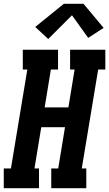

<svg xmlns="http://www.w3.org/2000/svg" viewBox="-35 -999 579 1019"><path d="M-15 0V-105H23L110 -630H86V-735H273V-630H235L202 -429H328L361 -630H337V-735H524V-630H486L399 -105H423V0H237V-105H274L310 -324H184L148 -105H172V0ZM221 -792 152 -856 304 -979H408L515 -851L433 -798L347 -918Z"/></svg>

Font: Iosevka Slab Extrabold Oblique
Style: Regular
Weight: 800
Italic angle: -9°
Monospace: yes
Designer: Belleve Invis
Foundry: Belleve Invis
Version: Version 11.1.1; ttfautohint (v1.8.3)